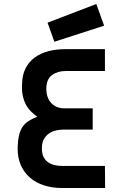

<svg xmlns="http://www.w3.org/2000/svg" viewBox="-20 -937 597 957"><path d="M504 0H287Q240 0 199.5 -13Q159 -26 129.5 -51.5Q100 -77 83.5 -114.5Q67 -152 68 -202Q69 -238 75 -263Q81 -288 93 -305.5Q105 -323 123.5 -334.5Q142 -346 166 -355Q148 -368 133.5 -382.5Q119 -397 109 -416Q99 -435 93.5 -460Q88 -485 90 -519Q91 -565 108 -597.5Q125 -630 154 -651Q183 -672 222 -682Q261 -692 305 -692H503V-583H308Q267 -583 239.5 -563Q212 -543 211 -498Q210 -452 234.5 -424.5Q259 -397 301 -397H442V-291H297Q279 -291 260 -287Q241 -283 225.5 -272.5Q210 -262 199.5 -244.5Q189 -227 189 -201Q188 -176 195.5 -158.5Q203 -141 216.5 -130.5Q230 -120 248.5 -115Q267 -110 289 -110H503ZM460 -917 499 -809 251 -729 217 -824Z"/></svg>

Font: Panefresco 800wt
Style: Regular
Weight: 800
Designer: Campivisivi
Foundry: Campivisivi & Chank Co
Version: Version 1.001